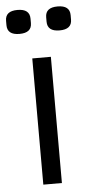

<svg xmlns="http://www.w3.org/2000/svg" viewBox="-69 -750 369 782"><g transform="rotate(-5 115.0 -359.0)"><path d="M76 0V-516H152V0ZM33 -620Q-17 -620 -17 -660V-678Q-17 -718 33 -718Q83 -718 83 -678V-660Q83 -620 33 -620ZM197 -620Q147 -620 147 -660V-678Q147 -718 197 -718Q247 -718 247 -678V-660Q247 -620 197 -620Z"/></g></svg>

Font: IBM Plex Sans Cond
Style: Regular
Weight: 400
Width: 3
Designer: Mike Abbink, Paul van der Laan, Pieter van Rosmalen
Foundry: Bold Monday
Version: Version 1.3